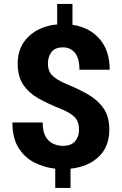

<svg xmlns="http://www.w3.org/2000/svg" viewBox="-20 -843 617 969"><path d="M378.9 -187.5Q378.9 -228 357.9 -250.7Q336.9 -273.4 286.1 -293.9Q221.7 -319.3 172.9 -347.2Q124 -375 96.7 -416.3Q69.3 -457.5 69.3 -522.5Q69.3 -606 124.3 -658.7Q179.2 -711.4 268.6 -719.7V-823.2H345.7V-717.8Q431.2 -705.6 482.4 -646.7Q533.7 -587.9 533.7 -491.2H380.9Q380.9 -549.3 357.9 -576.7Q335 -604 298.3 -604Q257.8 -604 239.7 -580.1Q221.7 -556.2 221.7 -522Q221.7 -486.3 241.7 -464.1Q261.7 -441.9 315.4 -418.9Q378.9 -393.1 427.5 -364.5Q476.1 -335.9 503.9 -294.4Q531.7 -252.9 531.7 -188.5Q531.7 -102.5 478 -51.8Q424.3 -1 335.9 8.3V105.5H258.8V8.3Q203.6 2.4 154.1 -22.5Q104.5 -47.4 73.5 -96.7Q42.5 -146 42.5 -225.1H195.3Q195.3 -179.7 210 -154.1Q224.6 -128.4 248 -117.7Q271.5 -106.9 297.4 -106.9Q338.9 -106.9 358.9 -130.1Q378.9 -153.3 378.9 -187.5Z"/></svg>

Font: Vazirmatn UI FD ExtraBold
Style: Regular
Weight: 800
Designer: Saber Rastikerdar
Foundry: Saber Rastikerdar
Version: Version 33.003